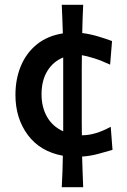

<svg xmlns="http://www.w3.org/2000/svg" viewBox="-20 -645 531 802"><path d="M238 137Q240 102.5 241 69.8Q242 37 242.5 5.5Q147.5 -12 96 -81.5Q44.5 -151 44.5 -248.5Q44.5 -315 67.2 -369.5Q90 -424 134.2 -459.8Q178.5 -495.5 242.5 -505.5Q241.5 -534.5 240.5 -564.2Q239.5 -594 238 -625H327.5Q326 -594.5 325 -565Q324 -535.5 323.5 -507Q358 -502.5 391 -492.5Q424 -482.5 448 -473.5L440 -375Q403.5 -392 373.2 -401.5Q343 -411 322 -414.5Q321.5 -385 321.5 -355.5Q321.5 -326 321.5 -296V-192Q321.5 -164 321.5 -136Q321.5 -108 322 -80H323.5Q378 -80 442.5 -115.5L450 -19Q425.5 -12 392.5 -2.8Q359.5 6.5 323 9Q324 40 325 71.8Q326 103.5 327.5 137ZM153.5 -251Q153.5 -197.5 176.5 -157Q199.5 -116.5 244 -96.5Q244 -120.5 244 -144.2Q244 -168 244 -192V-296Q244 -323.5 244 -350.5Q244 -377.5 244 -405Q202 -388 177.8 -348.5Q153.5 -309 153.5 -251Z"/></svg>

Font: Commissioner Flair Medium
Style: Regular
Weight: 500
Designer: Kostas Bartsokas
Foundry: Kostas Bartsokas
Version: Version 1.000; ttfautohint (v1.8.3)